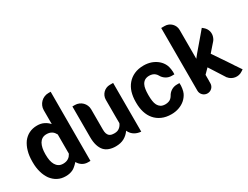

<svg xmlns="http://www.w3.org/2000/svg" viewBox="-71 -1272 2321 1800"><g transform="rotate(-30 1090.0 -371.5)"><path d="M515.6 -1.5H488.3Q455.1 -1.5 428.2 -18.8Q401.4 -36.1 387.2 -63.5Q386.7 -63.5 381.1 -57.1Q375.5 -50.8 366.5 -42Q357.4 -33.2 346.2 -24.2Q335 -15.1 323.2 -9.3Q289.1 7.8 245.1 7.8Q220.7 7.8 199 2.9Q177.2 -2 158.2 -12.2Q139.2 -22 123 -36.1Q106.9 -50.3 93.3 -67.9Q80.6 -85.9 70.6 -106.9Q60.5 -127.9 53.7 -152.8Q46.4 -177.7 43 -203.9Q39.6 -230 39.6 -259.3V-269.5Q39.6 -299.8 43 -327.1Q46.4 -354.5 53.7 -379.4Q60.5 -404.3 70.6 -425.5Q80.6 -446.8 93.3 -464.8Q121.1 -501 158.2 -519.5Q196.8 -539.1 246.1 -539.1Q287.6 -539.1 317.9 -523.9Q349.1 -509.3 373.5 -481.9V-631.8Q373.5 -656.2 382.8 -677.7Q392.1 -699.2 408 -715.1Q423.8 -731 445.3 -740.2Q466.8 -749.5 491.2 -749.5H516.1L515.1 -2ZM373.5 -369.6Q366.7 -382.3 358.2 -392.8Q349.6 -403.3 338.4 -410.2Q315.4 -424.8 282.7 -424.8Q254.4 -424.8 235.4 -413.1Q215.8 -400.9 203.6 -379.9Q191.9 -358.4 186 -330.6Q180.2 -301.8 180.2 -269.5V-259.3Q180.2 -243.2 181.6 -228.3Q183.1 -213.4 185.5 -199.2Q190.9 -172.4 203.1 -150.9Q215.3 -129.9 234.4 -118.2Q252.9 -106 281.7 -106Q315.9 -106 338.4 -121.1Q349.6 -127.9 358.2 -138.2Q366.7 -148.4 373.5 -161.1Z M1064.5 -528.3V-1Q1029.3 -3.9 1001.5 -18.6Q965.3 -37.6 945.8 -79.1Q920.9 -42.5 882.3 -21Q843.8 0 790.5 0Q752 0 721.7 -10.7Q690.4 -21 668.5 -44.4Q647 -68.4 635.3 -106Q623.5 -143.1 623.5 -198.2V-528.3H650.9Q673.8 -528.3 694.3 -519.5Q714.8 -510.7 730 -495.6Q745.1 -480.5 753.9 -460.2Q762.7 -439.9 762.7 -416.5V-198.2Q762.7 -185.5 763.9 -174.6Q765.1 -163.6 768.1 -155.3Q773.9 -138.7 783.7 -129.4Q793.9 -119.6 808.1 -116.2Q821.8 -112.8 840.8 -112.8Q873.5 -112.8 894 -128.9Q915.5 -144.5 926.8 -172.4Q926.8 -172.4 926.8 -183.6Q926.8 -194.8 926.5 -212.6Q926.3 -230.5 926.3 -253.4Q926.3 -276.4 926.3 -299.8V-425.8Q926.3 -446.8 934.3 -465.6Q942.4 -484.4 956.3 -498.3Q970.2 -512.2 988.8 -520.3Q1007.3 -528.3 1028.8 -528.3Z M1602.1 -215.8Q1603.5 -204.1 1602.8 -189.5Q1602.1 -174.8 1599.9 -160.2Q1597.7 -145.5 1594.2 -132.3Q1590.8 -119.1 1586.4 -110.4Q1570.8 -77.6 1542 -51.8Q1513.2 -26.9 1475.6 -13.7Q1437.5 0 1393.1 0Q1334.5 0 1290 -20Q1246.1 -39.6 1216.8 -74.2Q1187.5 -108.4 1172.9 -155.8Q1158.7 -202.6 1158.7 -256.3V-271Q1158.7 -298.3 1162.4 -323.2Q1166 -348.1 1172.9 -371.6Q1187.5 -418 1216.8 -452.6Q1246.6 -487.8 1290 -507.3Q1334.5 -527.3 1393.1 -527.3Q1415 -527.3 1435.5 -523.9Q1456.1 -520.5 1475.6 -513.7Q1513.7 -499.5 1542 -475.1Q1570.8 -450.2 1586.4 -416.5Q1590.8 -408.2 1594.2 -395Q1597.7 -381.8 1599.9 -367.2Q1602.1 -352.5 1602.8 -337.6Q1603.5 -322.8 1602.1 -311H1574.2Q1540.5 -311 1512.9 -328.4Q1485.4 -345.7 1470.7 -373.5Q1466.3 -380.9 1461.9 -386.5Q1457.5 -392.1 1451.7 -397Q1441.4 -406.7 1424.8 -412.6Q1408.7 -418 1390.6 -418Q1361.3 -418 1341.3 -405.8Q1322.8 -394 1312 -373.5Q1301.3 -353 1297.9 -326.7Q1295.9 -313.5 1294.9 -299.6Q1293.9 -285.6 1293.9 -271V-256.3Q1293.9 -241.7 1294.9 -227.8Q1295.9 -213.9 1297.9 -200.2Q1301.3 -174.3 1312 -153.3Q1322.8 -133.3 1341.3 -121.1Q1360.4 -109.4 1390.6 -109.4Q1408.7 -109.4 1424.8 -114.7Q1433.1 -117.2 1439.7 -121.1Q1446.3 -125 1451.7 -129.9Q1457.5 -135.3 1461.9 -140.6Q1466.3 -146 1470.7 -153.3Q1485.4 -181.6 1512.9 -199Q1540.5 -216.3 1574.2 -216.3H1602.1Z M2179.7 -31.7 2160.2 -19Q2142.6 -6.8 2122.3 -2.7Q2102.1 1.5 2082.3 -1.7Q2062.5 -4.9 2044.7 -14.9Q2026.9 -24.9 2013.7 -41.5L2013.2 -41L1903.8 -212.4L1853 -161.1V-96.2H1852.5V-70.3Q1852.5 -55.7 1847.2 -43Q1841.8 -30.3 1832.3 -20.8Q1822.8 -11.2 1810.1 -5.9Q1797.4 -0.5 1782.7 -0.5Q1768.1 -0.5 1755.4 -5.9Q1742.7 -11.2 1733.2 -20.8Q1723.6 -30.3 1718 -43Q1712.4 -55.7 1712.4 -70.3V-96.2V-192.4V-749H1750.5Q1771.5 -749 1790.3 -741Q1809.1 -732.9 1823 -719Q1836.9 -705.1 1845 -686.5Q1853 -668 1853 -646.5V-334.5L1880.9 -369.6L1993.2 -501.5L2042.5 -560.1L2059.6 -545.9Q2072.8 -534.7 2081.5 -520.5Q2090.3 -506.3 2094 -490.7Q2097.7 -475.1 2096.4 -458.7Q2095.2 -442.4 2088.9 -427.2Q2084.5 -413.6 2074.2 -399.9L1993.7 -308.1L2095.7 -157.2L2127.9 -109.4L2127.4 -108.9Z"/></g></svg>

Font: Millunium
Style: Bold
Weight: 700
Designer: kolcsarzsolt
Foundry: Kolcsar Szilard Zsolt
Version: Version 2.000980; 2016